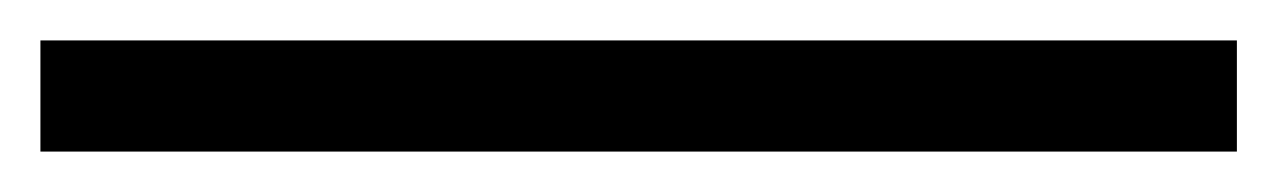

<svg xmlns="http://www.w3.org/2000/svg" viewBox="-26 0 632 95"><path d="M-6 75H586V20H-6Z"/></svg>

Font: Noto Serif HK SemiBold
Style: Regular
Weight: 600
Designer: Ryoko NISHIZUKA 西塚涼子 (kana & ideographs); Frank Grießhammer (Latin, Greek & Cyrillic); Wenlong ZHANG 张文龙 (bopomofo); San
Foundry: Adobe
Version: Version 2.001;hotconv 1.1.0;makeotfexe 2.6.0